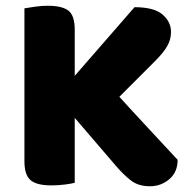

<svg xmlns="http://www.w3.org/2000/svg" viewBox="-20 -637 655 668"><path d="M155 -326 359 -340Q436 -255 498.5 -188Q561 -121 598 -81Q598 -38 569 -13.5Q540 11 502 11Q461 11 435 -9.5Q409 -30 385 -58ZM360 -265 131 -248 448 -612Q516 -612 545.5 -586.5Q575 -561 575 -526Q575 -500 562 -477Q549 -454 520 -425ZM65 -442H240V-1Q229 2 206 5Q183 8 159 8Q107 8 86 -10.5Q65 -29 65 -75ZM240 -211H65V-608Q77 -610 100.5 -613.5Q124 -617 146 -617Q196 -617 218 -600Q240 -583 240 -534Z"/></svg>

Font: Baloo Tamma 2 ExtraBold
Style: Regular
Weight: 800
Designer: Divya Kowshik, Shuchita Grover and Ek Type
Foundry: Ek Type
Version: Version 1.700